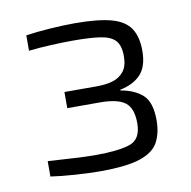

<svg xmlns="http://www.w3.org/2000/svg" viewBox="-54 -854 490 492"><g transform="rotate(-10 191.5 -608.5)"><path d="M169 -416Q141 -416 104.5 -418.5Q68 -421 41 -425V-465Q73 -463 107.5 -461Q142 -459 164 -459Q224 -459 254 -469Q284 -479 284 -521Q284 -560 264.5 -575Q245 -590 199 -590H114V-632H199Q221 -632 239 -637Q257 -642 268.5 -656Q280 -670 280 -696Q280 -724 268 -737Q256 -750 229.5 -754Q203 -758 158 -758Q133 -758 101.5 -756.5Q70 -755 43 -752V-792Q69 -796 105 -798.5Q141 -801 170 -801Q231 -801 265.5 -791.5Q300 -782 314.5 -760Q329 -738 329 -702Q329 -661 310 -640.5Q291 -620 256 -613V-611Q292 -605 313 -586Q334 -567 334 -520Q334 -486 321 -462.5Q308 -439 272.5 -427.5Q237 -416 169 -416Z"/></g></svg>

Font: Saira SemiExpanded Light
Style: Regular
Weight: 300
Width: 6
Designer: Hector Gatti with collaboration of the Omnibus-Type team
Foundry: Omnibus-Type
Version: Version 1.101